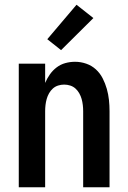

<svg xmlns="http://www.w3.org/2000/svg" viewBox="-20 -788 540 808"><path d="M59 0V-520H170V-439Q178 -458 190 -475Q202 -492 218.5 -504.5Q235 -517 255 -522.5Q275 -528 296 -528Q320 -528 343 -520Q366 -512 383.5 -496Q401 -480 412 -458.5Q423 -437 429.5 -414Q436 -391 438.5 -367.5Q441 -344 441 -320V0H330V-320Q330 -333 328.5 -346Q327 -359 323.5 -371.5Q320 -384 313.5 -395.5Q307 -407 297.5 -415.5Q288 -424 275.5 -428Q263 -432 250 -432Q237 -432 224.5 -428Q212 -424 202.5 -415.5Q193 -407 186.5 -395.5Q180 -384 176.5 -371.5Q173 -359 171.5 -346Q170 -333 170 -320V0ZM237 -577 179 -623 302 -768 373 -712Z"/></svg>

Font: Iosevka Term
Style: Bold
Weight: 700
Monospace: yes
Designer: Belleve Invis
Foundry: Belleve Invis
Version: Version 30.0.1